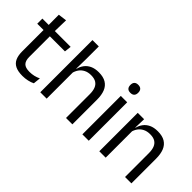

<svg xmlns="http://www.w3.org/2000/svg" viewBox="-23 -1192 1724 1724"><g transform="rotate(45 839.0 -330.0)"><path d="M243.5 10Q187 10 152.5 -7Q118 -24 102.5 -58.5Q87 -93 87 -144.5V-452.5H167V-154Q167 -106 189 -83.2Q211 -60.5 263 -60.5Q292.5 -60.5 319.8 -67Q347 -73.5 371 -85.5L363.5 -16Q340 -4 308.5 3Q277 10 243.5 10ZM7 -416V-481H366L358.5 -416ZM87.5 -473 87 -610 168.5 -620.5 165 -473Z M788 0V-303.5Q788 -343 777.2 -371.5Q766.5 -400 742.2 -415.8Q718 -431.5 676 -431.5Q637.5 -431.5 609.5 -417Q581.5 -402.5 564.2 -377.8Q547 -353 540 -321.5L522 -379H543Q550.5 -412 570.5 -439.2Q590.5 -466.5 624.2 -482.8Q658 -499 706.5 -499Q764.5 -499 800.2 -477Q836 -455 852.5 -413.8Q869 -372.5 869 -312.5V0ZM461.5 0V-662.5H542V-503.5L539.5 -363.5L542.5 -357V0Z M996 0V-488H1077V0ZM1036.5 -568Q1011.5 -568 999.2 -581.2Q987 -594.5 987 -617.5V-620Q987 -643.5 999.2 -656.5Q1011.5 -669.5 1036.5 -669.5Q1061.5 -669.5 1074 -656.5Q1086.5 -643.5 1086.5 -620V-617.5Q1086.5 -594 1074 -581Q1061.5 -568 1036.5 -568Z M1537.5 0V-303.5Q1537.5 -343 1526.8 -371.5Q1516 -400 1491.8 -415.8Q1467.5 -431.5 1425.5 -431.5Q1387 -431.5 1358.8 -417Q1330.5 -402.5 1313 -377.8Q1295.5 -353 1288.5 -321.5L1274 -379H1291.5Q1299.5 -412 1319.5 -439.2Q1339.5 -466.5 1373.2 -482.8Q1407 -499 1456 -499Q1514 -499 1549.8 -477Q1585.5 -455 1602 -413.8Q1618.5 -372.5 1618.5 -312.5V0ZM1211 0V-488H1292L1288.5 -371L1292 -366.5V0Z"/></g></svg>

Font: Anek Telugu Medium
Style: Regular
Weight: 400
Version: Version 1.003